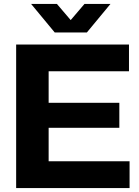

<svg xmlns="http://www.w3.org/2000/svg" viewBox="-20 -955 706 975"><path d="M62 0V-729H635V-593H191L227 -630V-100L191 -136H638V0ZM192 -306V-433H586V-306ZM258 -790 138 -935H269L339 -853L409 -935H541L421 -790Z"/></svg>

Font: Mona Sans SemiExpanded
Style: Bold
Weight: 700
Width: 6
Designer: Deni Anggara
Foundry: GitHub
Version: Version 2.000